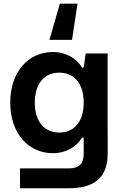

<svg xmlns="http://www.w3.org/2000/svg" viewBox="-20 -817 647 1035"><path d="M87.9 197.8H349.6C511.2 198.2 560.5 120.1 560.5 8.3V-94.2H560.1V-528.8H441.9L431.2 -452.6H422.4C393.1 -500.5 338.4 -536.6 265.1 -536.6C132.3 -536.6 35.2 -429.2 35.2 -264.2C35.2 -264.2 35.2 -263.7 35.2 -263.7C35.2 -98.6 132.3 8.8 265.1 8.8C338.4 8.8 393.1 -27.3 422.4 -75.2H431.2V8.3C431.2 59.1 414.1 90.8 349.6 90.8H87.9ZM167.5 -264.2C167.5 -358.9 212.9 -425.3 300.3 -425.3C375.5 -425.3 431.2 -371.6 431.2 -264.2C431.2 -156.2 375.5 -102.5 300.3 -102.5C212.9 -102.5 167.5 -168.9 167.5 -264.2ZM246.6 -602.1H368.2L397.9 -797.4H302.7Z"/></svg>

Font: Wand UI Pro Bold
Style: Regular
Weight: 700
Designer: Andreas Faust
Version: Version 1.003;FEAKit 1.0